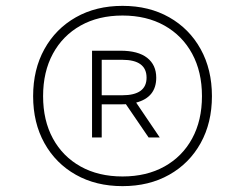

<svg xmlns="http://www.w3.org/2000/svg" viewBox="-20 -769 836 655"><path d="M398 -134Q307.5 -134 238.8 -172.8Q170 -211.5 131.5 -280.8Q93 -350 93 -441Q93 -532 131.5 -601.5Q170 -671 238.8 -710Q307.5 -749 398 -749Q488.5 -749 557.2 -710Q626 -671 664.5 -601.5Q703 -532 703 -441Q703 -350 664.5 -280.8Q626 -211.5 557.2 -172.8Q488.5 -134 398 -134ZM398 -167Q480 -167 541 -201Q602 -235 635.5 -296.5Q669 -358 669 -441Q669 -524 635.5 -585.8Q602 -647.5 541 -681.8Q480 -716 398 -716Q316 -716 255 -681.8Q194 -647.5 160.5 -585.8Q127 -524 127 -441Q127 -358 160.5 -296.5Q194 -235 255 -201Q316 -167 398 -167ZM294 -300V-596H391Q451 -596 482 -571.8Q513 -547.5 513 -504Q513 -437 444.5 -419L525 -300H487L409.5 -413.5Q400.5 -413 391 -413H327V-300ZM327 -444H397Q480 -444 480 -504Q480 -565 397 -565H327Z"/></svg>

Font: Encode Sans Expanded Expanded Thin
Style: Regular
Weight: 100
Width: 7
Designer: Multiple Designers
Foundry: Impallari Type
Version: Version 3.000; ttfautohint (v1.8.3) -l 8 -r 50 -G 200 -x 14 